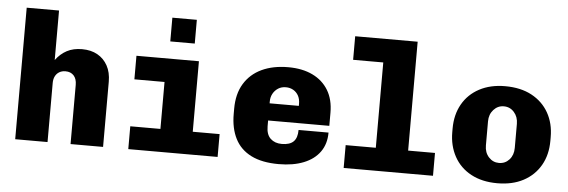

<svg xmlns="http://www.w3.org/2000/svg" viewBox="-48 -886 3097 1047"><g transform="rotate(5 1500.0 -362.5)"><path d="M61 0V-720H238V-449Q264 -484 299 -502.5Q334 -521 382 -521Q431 -521 466.5 -501Q502 -481 522 -444.5Q542 -408 542 -357V0H364V-324Q364 -357 347.5 -375Q331 -393 302 -393Q283 -393 268.5 -384.5Q254 -376 246 -360.5Q238 -345 238 -324V0Z M845 0V-382H680V-511H1022V0ZM680 0V-125H1169V0ZM857 -605V-735H991V-605Z M1504 10Q1412 10 1352.5 -20Q1293 -50 1264.5 -106.5Q1236 -163 1236 -241V-270Q1236 -351 1270 -407Q1304 -463 1365.5 -492Q1427 -521 1511 -521Q1588 -521 1644 -494Q1700 -467 1730.5 -416.5Q1761 -366 1761 -294V-222H1426V-190Q1426 -145 1449.5 -123Q1473 -101 1511 -101Q1555 -101 1575.5 -121.5Q1596 -142 1596 -185H1760Q1760 -123 1729 -79.5Q1698 -36 1640.5 -13Q1583 10 1504 10ZM1426 -316H1586V-328Q1586 -353 1576 -371.5Q1566 -390 1548 -400.5Q1530 -411 1507 -411Q1483 -411 1465 -399.5Q1447 -388 1436.5 -369Q1426 -350 1426 -326Z M2024 0V-592H1859V-721H2201V0ZM1859 0V-125H2348V0Z M2700 10Q2617 10 2556.5 -22.5Q2496 -55 2464 -113.5Q2432 -172 2432 -246V-266Q2432 -342 2464.5 -399.5Q2497 -457 2557 -489Q2617 -521 2698 -521Q2783 -521 2843.5 -488.5Q2904 -456 2936.5 -398.5Q2969 -341 2969 -266V-246Q2969 -169 2936 -111.5Q2903 -54 2843 -22Q2783 10 2700 10ZM2700 -101Q2734 -101 2756.5 -126Q2779 -151 2779 -190V-322Q2779 -360 2756.5 -385.5Q2734 -411 2700 -411Q2667 -411 2644 -385.5Q2621 -360 2621 -322V-190Q2621 -151 2644 -126Q2667 -101 2700 -101Z"/></g></svg>

Font: Chivo Mono ExtraBold
Style: Regular
Weight: 800
Monospace: yes
Designer: Hector Gatti
Foundry: Omnibus-Type
Version: Version 1.008